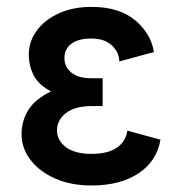

<svg xmlns="http://www.w3.org/2000/svg" viewBox="-20 -539 540 569"><path d="M251 -307.1H284.2V-224.6H251Q202.1 -224.6 175.5 -203.9Q148.9 -183.1 148.9 -152.8Q148.9 -122.6 175.5 -102.8Q202.1 -83 251 -83Q300.3 -83 326.7 -101.6Q353 -120.1 357.4 -151.9L455.6 -125Q444.8 -61.5 390.6 -25.4Q336.4 10.7 251 10.7Q190.4 10.7 143.8 -9.8Q97.2 -30.3 70.6 -64.9Q43.9 -99.6 43.9 -141.6Q43.9 -181.2 64.2 -213.4Q84.5 -245.6 131.3 -268.1Q94.2 -287.6 79.8 -315.7Q65.4 -343.8 65.4 -377.9Q65.4 -416.5 89.1 -448.5Q112.8 -480.5 154.5 -499.5Q196.3 -518.6 251 -518.6Q333 -518.6 380.4 -479Q427.7 -439.5 436 -384.8L333.5 -356.9Q333.5 -383.3 311.8 -404.1Q290 -424.8 251 -424.8Q211.9 -424.8 191.4 -409.2Q170.9 -393.6 170.9 -367.2Q170.9 -340.8 191.4 -324Q211.9 -307.1 251 -307.1Z"/></svg>

Font: Giphurs Medium
Style: Regular
Weight: 500
Version: Version 0.920; ttfautohint (v1.8.4.7-5d5b)